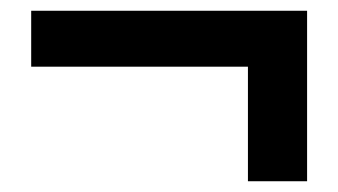

<svg xmlns="http://www.w3.org/2000/svg" viewBox="-20 -446 629 357"><path d="M441 -109V-322H38V-426H551V-109Z"/></svg>

Font: Noto Sans Korean Bold
Style: Bold
Weight: 700
Designer: Ryoko NISHIZUKA  (kana & ideographs); Paul D. Hunt (Latin, Greek & Cyrillic); Wenlong ZHANG  (bopomofo); Sandoll Communi
Foundry: Adobe Systems Incorporated
Version: Version 1.000;PS 1;hotconv 1.0.78;makeotf.lib2.5.61930